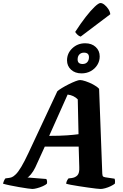

<svg xmlns="http://www.w3.org/2000/svg" viewBox="-70 -1249 813 1269"><path d="M144 0Q137 0 112 -3.5Q87 -7 55.5 -12.5Q24 -18 -5 -24Q-34 -30 -50 -35Q-47 -47 -42.5 -56.5Q-38 -66 -34 -70L-11 -73Q-2 -74 8.5 -78Q19 -82 34.5 -97Q50 -112 70.5 -146Q91 -180 119 -240L309 -646Q319 -655 339.5 -667.5Q360 -680 384 -692Q408 -704 428.5 -712Q449 -720 459 -720Q472 -720 496 -712Q520 -704 545 -691Q570 -678 585 -662L606 -102Q607 -86 611.5 -82.5Q616 -79 627 -77L687 -68Q689 -65 690 -55.5Q691 -46 689 -35Q679 -27 661.5 -18.5Q644 -10 625.5 -5Q607 0 595 0Q588 0 565 -2.5Q542 -5 511.5 -9.5Q481 -14 451 -18.5Q421 -23 398 -27.5Q375 -32 367 -35Q369 -48 374 -57Q379 -66 383 -70L402 -72Q427 -75 441.5 -90Q456 -105 454 -145L450 -280H226L163 -142Q151 -117 135 -97.5Q119 -78 111 -76L236 -66Q244 -53 240 -35Q232 -27 213 -18.5Q194 -10 174.5 -5Q155 0 144 0ZM255 -351Q325 -351 373 -354.5Q421 -358 449 -362L444 -592Q418 -619 377 -624ZM469 -764Q426 -764 399.5 -788.5Q373 -813 373 -850Q373 -897 408 -930Q443 -963 493 -963Q536 -963 562.5 -938.5Q589 -914 589 -876Q589 -845 573 -819.5Q557 -794 530 -779Q503 -764 469 -764ZM476 -826Q496 -826 507 -838.5Q518 -851 518 -871Q518 -901 485 -901Q466 -901 454.5 -889Q443 -877 443 -856Q443 -826 476 -826ZM463 -1007Q450 -1011 440.5 -1021Q431 -1031 427 -1038Q463 -1094 496.5 -1137Q530 -1180 556 -1204.5Q582 -1229 594 -1229Q606 -1229 620 -1218Q634 -1207 645.5 -1190Q657 -1173 659 -1155Z"/></svg>

Font: Texturina 72pt 72pt Black
Style: Italic
Weight: 900
Italic angle: -11°
Designer: Guillermo Torres Carreño
Foundry: Omnibus-Type
Version: Version 1.002; ttfautohint (v1.8.3)